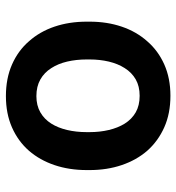

<svg xmlns="http://www.w3.org/2000/svg" viewBox="6 -584 588 640"><g transform="rotate(90 300.0 -264.0)"><path d="M52.2 -269V-258.8Q52.2 -200.7 68.8 -151.6Q85.4 -102.5 117.7 -66.4Q148.9 -30.3 195.1 -10Q241.2 10.3 300.3 10.3Q358.9 10.3 404.8 -10Q450.7 -30.3 482.4 -66.4Q513.7 -102.5 530.3 -151.6Q546.9 -200.7 546.9 -258.8V-269Q546.9 -326.7 530.3 -375.7Q513.7 -424.8 482.4 -460.9Q450.2 -497.1 404.3 -517.6Q358.4 -538.1 299.3 -538.1Q240.7 -538.1 194.8 -517.6Q148.9 -497.1 117.7 -460.9Q85.4 -424.8 68.8 -375.7Q52.2 -326.7 52.2 -269ZM178.2 -258.8V-269Q178.2 -302.7 185.3 -332.8Q192.4 -362.8 207 -385.7Q221.7 -409.2 244.6 -422.4Q267.6 -435.5 299.3 -435.5Q331.5 -435.5 354.5 -422.4Q377.4 -409.2 392.1 -385.7Q406.2 -362.8 413.3 -332.8Q420.4 -302.7 420.4 -269V-258.8Q420.4 -224.1 413.3 -193.8Q406.2 -163.6 392.1 -141.1Q377.4 -117.7 354.5 -104.5Q331.5 -91.3 300.3 -91.3Q268.1 -91.3 244.9 -104.5Q221.7 -117.7 207 -141.1Q192.4 -163.6 185.3 -193.8Q178.2 -224.1 178.2 -258.8Z"/></g></svg>

Font: Roboto Mono SemiBold
Style: Regular
Weight: 600
Monospace: yes
Designer: Google
Version: Version 3.000